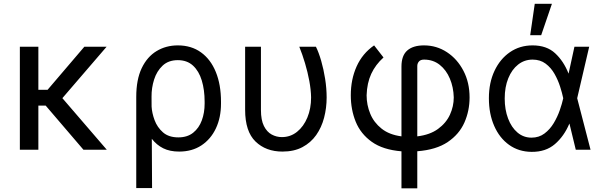

<svg xmlns="http://www.w3.org/2000/svg" viewBox="-20 -793 3199 1017"><path d="M183.2 -545.5V-317.5H232.2L426.8 -545.5H544.7L310.4 -273.1L545.5 0H421.9L221.9 -233.7H183.2V0H85.2V-545.5Z M701.7 203.1V-279.8Q701.7 -371.4 730.6 -432Q759.6 -492.5 809.5 -522.5Q859.4 -552.6 921.9 -552.6Q993.6 -552.6 1044.7 -515.6Q1095.9 -478.7 1123.2 -411.6Q1150.6 -344.5 1150.6 -254.3V-244.3Q1150.6 -170.5 1123.6 -113.1Q1096.6 -55.8 1046.9 -22.9Q997.2 9.9 929 9.9Q879.6 9.9 844.5 -7.6Q809.3 -25.2 784.1 -57.9L785.5 203.1ZM783 -228.7Q784.8 -194.6 798.8 -156.6Q812.9 -118.6 843.2 -92Q873.6 -65.3 924.7 -65.3Q972.3 -65.3 1003.2 -90Q1034.1 -114.7 1049 -155.4Q1063.9 -196 1063.9 -244.3V-254.3Q1063.9 -316.8 1048.8 -366.7Q1033.7 -416.5 1002.3 -445.5Q970.9 -474.4 921.9 -474.4Q872.2 -474.4 841.3 -445.3Q810.4 -416.2 796.3 -371.8Q782.3 -327.4 782.7 -281.2Z M1278.4 -545.5H1362.2V-210.2Q1362.2 -157 1378 -125.5Q1393.8 -94.1 1419.2 -80.4Q1444.6 -66.8 1473 -66.8Q1518.5 -66.8 1553.4 -94.8Q1588.4 -122.9 1608.1 -170.5Q1627.8 -218 1627.8 -277Q1627.1 -317.5 1618.4 -364.3Q1609.7 -411.2 1595.7 -458.1Q1581.7 -505 1565.3 -545.5H1653.4Q1668.3 -515.6 1681.3 -470.9Q1694.2 -426.1 1702.2 -375.4Q1710.2 -324.6 1710.2 -277Q1710.2 -221.2 1696.7 -169.6Q1683.2 -117.9 1654.8 -77.6Q1626.4 -37.3 1582 -13.7Q1537.6 9.9 1475.9 9.9Q1388.5 9.9 1333.5 -43.3Q1278.4 -96.6 1278.4 -211.6Z M2106.5 204.5V8.5Q2008.5 0.4 1949.6 -41.5Q1890.6 -83.5 1864.3 -147.9Q1838.1 -212.4 1838.1 -288.4Q1838.1 -372.5 1869 -441.2Q1899.9 -509.9 1961.6 -552.6L2011.4 -488.6Q1968.8 -450.3 1946.4 -401.8Q1924 -353.3 1921.9 -288.4Q1921.9 -237.2 1941.1 -190.7Q1960.2 -144.2 2001.1 -111.7Q2041.9 -79.2 2106.5 -70.7V-440.3Q2106.5 -498.9 2137.4 -525.7Q2168.3 -552.6 2225.9 -552.6Q2292.6 -552.6 2347.5 -516.5Q2402.3 -480.5 2434.8 -418.1Q2467.3 -355.8 2467.3 -277Q2467.3 -206.3 2440 -144.2Q2412.6 -82 2351.7 -40.8Q2290.8 0.4 2190.3 8.2V204.5ZM2190.3 -70.7Q2257.5 -78.8 2300.2 -110.1Q2343 -141.3 2363.3 -185.5Q2383.5 -229.8 2383.5 -277Q2382.1 -331 2362.9 -376.6Q2343.8 -422.2 2308.9 -449.8Q2274.1 -477.3 2225.9 -477.3Q2207.7 -477.3 2199 -467.2Q2190.3 -457 2190.3 -443.2Z M2795.5 11.4Q2727.3 10.7 2676.5 -25.7Q2625.7 -62.1 2597.7 -126.1Q2569.6 -190 2569.6 -272.7Q2569.6 -354.8 2599.3 -417.8Q2628.9 -480.8 2681.1 -516.7Q2733.3 -552.6 2801.1 -552.6Q2875.7 -552.6 2920.6 -510.8Q2965.6 -469.1 2991.5 -403.4H2991.8L3022.7 -545.5H3100.9L3037.3 -272.7L3108 0H3029.8L2996.4 -137.8H2995.7Q2968 -71.7 2919.4 -29.8Q2870.7 12.1 2795.5 11.4ZM2963.4 -272.7 2963.1 -274.1Q2957.7 -300.1 2946.7 -334.5Q2935.7 -369 2917.3 -401.6Q2898.8 -434.3 2870.2 -455.8Q2841.6 -477.3 2801.1 -477.3Q2757.8 -477.3 2724.4 -451Q2691.1 -424.7 2672.2 -378.2Q2653.4 -331.7 2653.4 -271.3Q2653.4 -212.4 2671.2 -165.3Q2688.9 -118.3 2720.9 -91.1Q2752.8 -63.9 2795.5 -63.9Q2834.9 -63.9 2864 -85.8Q2893.1 -107.6 2913 -140.8Q2932.9 -174 2945.1 -209.3Q2957.4 -244.7 2963.1 -271.3ZM2788.4 -606.5 2812.5 -772.7H2903.4L2846.6 -606.5Z"/></svg>

Font: Inter Zeller
Style: Regular
Weight: 400
Designer: Rasmus Andersson; Joe Bland
Foundry: zeller
Version: Version 3.015;git-dec3a8cb1